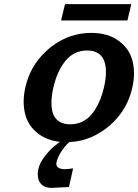

<svg xmlns="http://www.w3.org/2000/svg" viewBox="-20 -672 667 927"><path d="M595.2 -573.2H274.9L293.9 -651.9H613.8ZM313 231Q235.8 234.9 232.9 234.9Q191.4 236.8 173.6 210.2Q155.8 183.6 166 141.1Q172.9 111.3 200.7 76.9Q228.5 42.5 253.9 24.9L277.8 5.9H326.2Q311.5 16.1 302.7 25.1Q293.9 34.2 279.8 54.2Q260.3 81.1 252.9 110.8Q249 127.4 259.5 136Q270 144.5 294.9 145L333 141.1ZM619.1 -250Q602.1 -174.3 557.9 -117.2Q513.7 -60.1 451.2 -24.9Q381.8 14.2 299.8 14.2Q219.7 14.2 167.5 -24.4Q115.2 -63 101.1 -123Q86.9 -179.7 102.1 -249Q119.1 -324.7 163.3 -381.8Q207.5 -439 270 -474.1Q339.4 -513.2 420.9 -513.2Q501 -513.2 553.5 -474.6Q606 -436 620.1 -376Q634.3 -319.3 619.1 -250ZM318.8 -71.8Q382.3 -71.8 422.9 -120.8Q463.4 -169.9 481.9 -250Q490.7 -288.1 491.5 -319.3Q492.2 -350.6 483.9 -375.5Q475.6 -400.4 454.6 -414.3Q433.6 -428.2 400.9 -428.2Q337.4 -428.2 296.9 -379.2Q256.3 -330.1 237.8 -250Q229 -211.9 228.3 -180.7Q227.5 -149.4 235.8 -124.5Q244.1 -99.6 265.1 -85.7Q286.1 -71.8 318.8 -71.8Z"/></svg>

Font: Perun
Style: Bold Italic
Weight: 700
Italic angle: -12°
Foundry: Copyright (c) Stefan Peev, Context Ltd, 2016
Version: Version 001.000